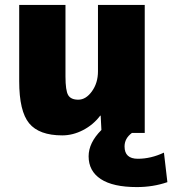

<svg xmlns="http://www.w3.org/2000/svg" viewBox="-20 -540 700 780"><path d="M387 -70Q359 -33 317.5 -11.5Q276 10 233 10Q139 10 98.5 -39Q58 -88 58 -210V-520H246V-230Q246 -172 257 -153.5Q268 -135 298 -135Q329 -135 353.5 -169Q378 -203 378 -250V-520H568V0H516Q486 22 486 55Q486 105 540 105Q593 105 646 80L660 200Q602 220 536 220Q439 220 389.5 187.5Q340 155 340 95Q340 40 392 -12L389 -70Z"/></svg>

Font: Mplus 1p Black
Style: Regular
Weight: 900
Version: Version 1.061